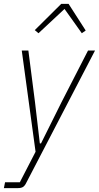

<svg xmlns="http://www.w3.org/2000/svg" viewBox="-43 -768 509 988"><path d="M410 -508H446L93 171Q85 188 75.5 194Q66 200 49 200H-23L-17 170H59L140 13L69 -508H103L137 -243L162 -30H168L274 -243ZM310 -748 398 -611 378 -597 289 -722 155 -597 136 -613 272 -748Z"/></svg>

Font: IBM Plex Sans Condensed ExtraLight
Style: Italic
Weight: 200
Width: 3
Italic angle: -11°
Designer: Mike Abbink, Paul van der Laan, Pieter van Rosmalen
Foundry: Bold Monday
Version: Version 1.3